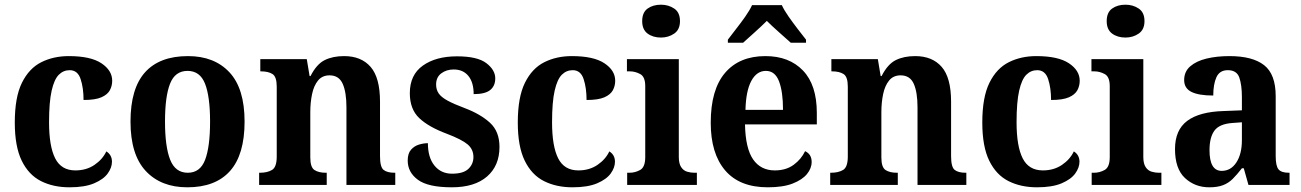

<svg xmlns="http://www.w3.org/2000/svg" viewBox="-20 -788 5544 818"><path d="M276 10Q207 10 154.5 -16.5Q102 -43 72.5 -103.5Q43 -164 43 -266Q43 -374 73.5 -435.5Q104 -497 156 -523Q208 -549 273 -549Q366 -549 412 -518.5Q458 -488 458 -444Q458 -422 448 -403.5Q438 -385 412 -373.5Q386 -362 336 -362Q336 -413 323.5 -451Q311 -489 277 -489Q250 -489 230.5 -469.5Q211 -450 200 -401.5Q189 -353 189 -267Q189 -165 215 -113.5Q241 -62 301 -62Q348 -62 382.5 -85.5Q417 -109 433 -143Q457 -128 457 -99Q457 -74 439 -49Q421 -24 381 -7Q341 10 276 10Z M778 10Q666 10 601 -59.5Q536 -129 536 -270Q536 -411 598 -480Q660 -549 781 -549Q893 -549 957.5 -480Q1022 -411 1022 -270Q1022 -129 960 -59.5Q898 10 778 10ZM780 -52Q833 -52 854 -107.5Q875 -163 875 -270Q875 -377 853.5 -431.5Q832 -486 779 -486Q726 -486 704.5 -431.5Q683 -377 683 -270Q683 -163 705 -107.5Q727 -52 780 -52Z M1084 0V-52H1087Q1119 -52 1139 -64Q1159 -76 1159 -121V-419Q1159 -461 1141 -472.5Q1123 -484 1092 -484H1089V-536H1287L1299 -464H1303Q1329 -515 1363.5 -532Q1398 -549 1446 -549Q1519 -549 1559 -503Q1599 -457 1599 -355V-123Q1599 -76 1614.5 -64Q1630 -52 1661 -52H1664V0H1456V-331Q1456 -395 1440 -431Q1424 -467 1384 -467Q1353 -467 1335 -445Q1317 -423 1309.5 -387Q1302 -351 1302 -310V-117Q1302 -75 1320 -63.5Q1338 -52 1368 -52H1372V0Z M1905 10Q1804 10 1760.5 -22Q1717 -54 1717 -104Q1717 -134 1731 -150Q1745 -166 1765 -172Q1785 -178 1803 -178Q1803 -117 1831 -82.5Q1859 -48 1906 -48Q1954 -48 1975.5 -68.5Q1997 -89 1997 -119Q1997 -152 1972 -173Q1947 -194 1884 -218Q1806 -247 1766 -285Q1726 -323 1726 -391Q1726 -469 1781.5 -508.5Q1837 -548 1927 -548Q2014 -548 2052 -519Q2090 -490 2090 -454Q2090 -422 2068.5 -404.5Q2047 -387 1998 -387Q1998 -437 1975.5 -464.5Q1953 -492 1913 -492Q1882 -492 1860 -475.5Q1838 -459 1838 -428Q1838 -406 1849 -390Q1860 -374 1886.5 -359.5Q1913 -345 1961 -327Q2027 -302 2067.5 -265Q2108 -228 2108 -162Q2108 -82 2055 -36Q2002 10 1905 10Z M2419 10Q2350 10 2297.5 -16.5Q2245 -43 2215.5 -103.5Q2186 -164 2186 -266Q2186 -374 2216.5 -435.5Q2247 -497 2299 -523Q2351 -549 2416 -549Q2509 -549 2555 -518.5Q2601 -488 2601 -444Q2601 -422 2591 -403.5Q2581 -385 2555 -373.5Q2529 -362 2479 -362Q2479 -413 2466.5 -451Q2454 -489 2420 -489Q2393 -489 2373.5 -469.5Q2354 -450 2343 -401.5Q2332 -353 2332 -267Q2332 -165 2358 -113.5Q2384 -62 2444 -62Q2491 -62 2525.5 -85.5Q2560 -109 2576 -143Q2600 -128 2600 -99Q2600 -74 2582 -49Q2564 -24 2524 -7Q2484 10 2419 10Z M2796 -628Q2762 -628 2739 -645Q2716 -662 2716 -698Q2716 -735 2739 -751.5Q2762 -768 2796 -768Q2828 -768 2852.5 -751.5Q2877 -735 2877 -698Q2877 -662 2852.5 -645Q2828 -628 2796 -628ZM2652 0V-52H2662Q2686 -52 2707.5 -64Q2729 -76 2729 -119V-421Q2729 -461 2707.5 -472.5Q2686 -484 2664 -484H2651V-536H2872V-119Q2872 -91 2882 -76Q2892 -61 2907.5 -56.5Q2923 -52 2938 -52H2949V0Z M3251 10Q3131 10 3069.5 -62Q3008 -134 3008 -265Q3008 -406 3069 -477.5Q3130 -549 3241 -549Q3342 -549 3401 -487.5Q3460 -426 3460 -307V-258H3154Q3156 -156 3188.5 -109Q3221 -62 3281 -62Q3329 -62 3361.5 -86Q3394 -110 3410 -144Q3438 -131 3438 -98Q3438 -71 3418 -46.5Q3398 -22 3357 -6Q3316 10 3251 10ZM3316 -320Q3316 -397 3299 -441.5Q3282 -486 3243 -486Q3204 -486 3181 -443.5Q3158 -401 3156 -320ZM3081 -619Q3095 -638 3115.5 -664Q3136 -690 3155 -717Q3174 -744 3184 -766H3311Q3321 -744 3340 -717Q3359 -690 3379 -664Q3399 -638 3414 -619V-606H3349Q3329 -624 3298.5 -651Q3268 -678 3247 -699Q3226 -678 3196 -651Q3166 -624 3146 -606H3081Z M3517 0V-52H3520Q3552 -52 3572 -64Q3592 -76 3592 -121V-419Q3592 -461 3574 -472.5Q3556 -484 3525 -484H3522V-536H3720L3732 -464H3736Q3762 -515 3796.5 -532Q3831 -549 3879 -549Q3952 -549 3992 -503Q4032 -457 4032 -355V-123Q4032 -76 4047.5 -64Q4063 -52 4094 -52H4097V0H3889V-331Q3889 -395 3873 -431Q3857 -467 3817 -467Q3786 -467 3768 -445Q3750 -423 3742.5 -387Q3735 -351 3735 -310V-117Q3735 -75 3753 -63.5Q3771 -52 3801 -52H3805V0Z M4398 10Q4329 10 4276.5 -16.5Q4224 -43 4194.5 -103.5Q4165 -164 4165 -266Q4165 -374 4195.5 -435.5Q4226 -497 4278 -523Q4330 -549 4395 -549Q4488 -549 4534 -518.5Q4580 -488 4580 -444Q4580 -422 4570 -403.5Q4560 -385 4534 -373.5Q4508 -362 4458 -362Q4458 -413 4445.5 -451Q4433 -489 4399 -489Q4372 -489 4352.5 -469.5Q4333 -450 4322 -401.5Q4311 -353 4311 -267Q4311 -165 4337 -113.5Q4363 -62 4423 -62Q4470 -62 4504.5 -85.5Q4539 -109 4555 -143Q4579 -128 4579 -99Q4579 -74 4561 -49Q4543 -24 4503 -7Q4463 10 4398 10Z M4775 -628Q4741 -628 4718 -645Q4695 -662 4695 -698Q4695 -735 4718 -751.5Q4741 -768 4775 -768Q4807 -768 4831.5 -751.5Q4856 -735 4856 -698Q4856 -662 4831.5 -645Q4807 -628 4775 -628ZM4631 0V-52H4641Q4665 -52 4686.5 -64Q4708 -76 4708 -119V-421Q4708 -461 4686.5 -472.5Q4665 -484 4643 -484H4630V-536H4851V-119Q4851 -91 4861 -76Q4871 -61 4886.5 -56.5Q4902 -52 4917 -52H4928V0Z M5132 10Q5071 10 5028.5 -29.5Q4986 -69 4986 -153Q4986 -234 5038 -273Q5090 -312 5194 -315L5271 -318V-374Q5271 -426 5260 -457.5Q5249 -489 5211 -489Q5176 -489 5162.5 -459Q5149 -429 5149 -381Q5087 -381 5056 -396.5Q5025 -412 5025 -447Q5025 -483 5051 -505.5Q5077 -528 5120.5 -538.5Q5164 -549 5218 -549Q5316 -549 5365.5 -510.5Q5415 -472 5415 -378V-123Q5415 -81 5427 -66.5Q5439 -52 5471 -52H5474V0H5299L5279 -71H5271Q5250 -44 5232 -26Q5214 -8 5190.5 1Q5167 10 5132 10ZM5185 -60Q5224 -60 5247.5 -96Q5271 -132 5271 -191V-267L5230 -264Q5175 -260 5154 -231.5Q5133 -203 5133 -148Q5133 -60 5185 -60Z"/></svg>

Font: Noto Serif Thai SemiCondensed
Style: Bold
Weight: 700
Width: 4
Designer: Monotype Design Team
Foundry: Monotype Imaging Inc.
Version: Version 2.002; ttfautohint (v1.8.4.7-5d5b)